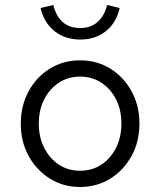

<svg xmlns="http://www.w3.org/2000/svg" viewBox="-20 -737 640 767"><path d="M300 10Q233 10 179.4 -23.4Q125.8 -56.8 94.4 -114Q63 -171.2 63 -243.1Q63 -315 94.4 -372.5Q125.8 -430 179.4 -463Q233 -496 299.9 -496Q366.9 -496 420.4 -463Q474 -430 505.5 -372.5Q537 -315 537 -243.1Q537 -171.2 505.6 -114Q474.1 -56.8 420.6 -23.4Q367 10 300 10ZM299.5 -55Q348 -55 385 -79.3Q422 -103.6 443.5 -146.3Q465 -189 465 -243.5Q465 -298 443.5 -340.2Q421.9 -382.4 384.8 -406.7Q347.7 -431 300 -431Q252 -431 215 -406.5Q178 -382 156.5 -340Q135 -298 135 -243.5Q135 -189 156.5 -146.5Q178 -104 215 -79.5Q252 -55 299.5 -55ZM301 -579Q240 -579 198 -612.5Q156 -646 142 -705L193 -717Q216 -625 301 -625Q342 -625 369.5 -649Q397 -673 408 -717L458 -705Q445 -646 403 -612.5Q361 -579 301 -579Z"/></svg>

Font: Red Hat Mono
Style: Regular
Weight: 300
Monospace: yes
Designer: Pentagram, MCKL
Foundry: Pentagram, MCKL
Version: Version 1.023